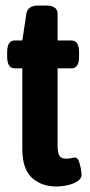

<svg xmlns="http://www.w3.org/2000/svg" viewBox="-20 -670 328 697"><path d="M184 7Q131 7 96 -24.5Q61 -56 61 -130V-422H33Q6 -422 6 -465V-480Q6 -523 33 -523H61L76 -621Q81 -650 120 -650H144Q189 -650 189 -621V-523H240Q267 -523 267 -480V-465Q267 -422 240 -422H189V-143Q189 -116 195.5 -105Q202 -94 219 -94Q233 -94 239.5 -96Q246 -98 253 -98Q261 -98 266 -85.5Q271 -73 273.5 -58Q276 -43 276 -35Q276 -22 262 -12.5Q248 -3 226.5 2Q205 7 184 7Z"/></svg>

Font: Asap Condensed SemiBold
Style: Regular
Weight: 600
Width: 3
Designer: Pablo Cosgaya
Foundry: Omnibus-Type
Version: Version 3.001; ttfautohint (v1.8.4.7-5d5b)